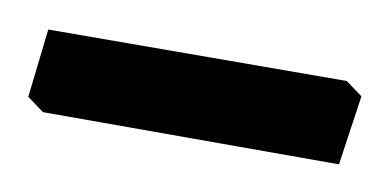

<svg xmlns="http://www.w3.org/2000/svg" viewBox="-27 -736 342 168"><g transform="rotate(10 143.5 -651.5)"><path d="M15 -615 0 -626 7 -687 272 -688 287 -677 278 -615Z"/></g></svg>

Font: TMT Limkin
Style: Regular
Weight: 400
Designer: Gabriel Drozdov
Version: Version 1.000;Glyphs 3.1.2 (3151)